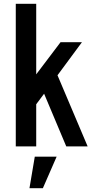

<svg xmlns="http://www.w3.org/2000/svg" viewBox="-20 -770 481 1010"><path d="M328.5 0 212 -277 161.5 -209.5V-367L298.5 -548H411L282.5 -374L441 0ZM63 0V-750H170.5V0ZM135 220 163 54H278L205.5 220Z"/></svg>

Font: Mohave Light SemiBold
Style: Regular
Weight: 600
Version: Version 2.003